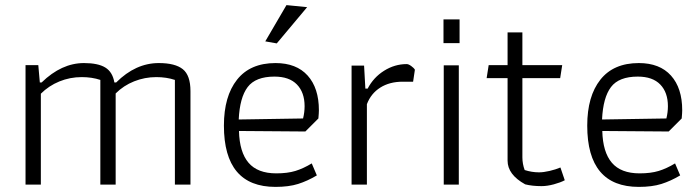

<svg xmlns="http://www.w3.org/2000/svg" viewBox="-20 -723 2740 752"><path d="M80 -468H130L136 -400H143Q221 -476 309 -476Q364 -476 392.5 -458.5Q421 -441 428 -400H435Q511 -476 602 -476Q666 -476 696 -452Q726 -428 726 -366V0H665V-410Q632 -421 592 -421Q547 -421 505.5 -404.5Q464 -388 433 -357V0H373V-410Q340 -421 300 -421Q254 -421 212.5 -404Q171 -387 140 -356V0H80Z M1019 -561 1102 -703 1183 -695 1064 -553ZM857 -231Q857 -346 908.5 -411Q960 -476 1059 -476Q1141 -476 1185 -427Q1229 -378 1229 -291Q1229 -281 1227 -259L1176 -208L916 -210Q918 -127 953.5 -85.5Q989 -44 1062 -44Q1106 -44 1137 -53.5Q1168 -63 1201 -83L1221 -36Q1184 -14 1147.5 -2.5Q1111 9 1059 9Q857 9 857 -231ZM1167 -259Q1173 -283 1173 -307Q1173 -361 1143 -392Q1113 -423 1055 -423Q981 -423 950 -382Q919 -341 915 -255Z M1357 -466H1406L1411 -376H1420Q1443 -420 1484.5 -446Q1526 -472 1573 -472Q1580 -472 1590.5 -464.5Q1601 -457 1605 -450L1598 -403H1557Q1506 -403 1469.5 -380Q1433 -357 1417 -315V0H1357Z M1717 -647H1780V-554H1717ZM1718 -467H1777V0H1718Z M2037 -1Q1968 -39 1968 -94V-417H1886L1894 -468H1968V-596H2026V-468H2182L2174 -417H2026V-107Q2026 -81 2035 -57Q2063 -48 2091 -48Q2109 -48 2132.5 -53.5Q2156 -59 2175 -67L2192 -17Q2175 -8 2149 -1Q2123 6 2101 6Q2064 6 2037 -1Z M2280 -231Q2280 -346 2331.5 -411Q2383 -476 2482 -476Q2564 -476 2608 -427Q2652 -378 2652 -291Q2652 -281 2650 -259L2599 -208L2339 -210Q2341 -127 2376.5 -85.5Q2412 -44 2485 -44Q2529 -44 2560 -53.5Q2591 -63 2624 -83L2644 -36Q2607 -14 2570.5 -2.5Q2534 9 2482 9Q2280 9 2280 -231ZM2590 -259Q2596 -283 2596 -307Q2596 -361 2566 -392Q2536 -423 2478 -423Q2404 -423 2373 -382Q2342 -341 2338 -255Z"/></svg>

Font: Athiti
Style: Regular
Weight: 400
Designer: CadsonDemak Team
Foundry: CadsonDemak
Version: Version 1.032